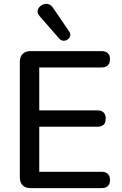

<svg xmlns="http://www.w3.org/2000/svg" viewBox="-20 -968 629 988"><path d="M138 0Q111 0 96.5 -14.5Q82 -29 82 -56V-649Q82 -676 96.5 -690.5Q111 -705 138 -705H503Q524 -705 535 -694.5Q546 -684 546 -664Q546 -643 535 -632Q524 -621 503 -621H182V-400H481Q503 -400 513.5 -389Q524 -378 524 -358Q524 -337 513.5 -326.5Q503 -316 481 -316H182V-84H503Q524 -84 535 -73Q546 -62 546 -42Q546 -21 535 -10.5Q524 0 503 0ZM284 -770 184 -885Q173 -897 173.5 -909.5Q174 -922 182.5 -931.5Q191 -941 203.5 -945.5Q216 -950 229 -946.5Q242 -943 252 -929L336 -806Q344 -794 341 -783Q338 -772 328.5 -765Q319 -758 306.5 -758.5Q294 -759 284 -770Z"/></svg>

Font: Nunito ExtraLight SemiBold
Style: Regular
Weight: 600
Version: Version 3.602